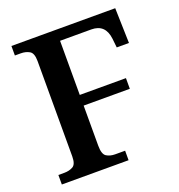

<svg xmlns="http://www.w3.org/2000/svg" viewBox="-129 -822 868 930"><g transform="rotate(-20 304.5 -357.0)"><path d="M32 0V-49H63Q88 -49 107 -59.5Q126 -70 126 -111V-602Q126 -643 107 -654Q88 -665 63 -665H32V-714H567L572 -533H509L504 -580Q495 -657 423 -657H262V-378H500V-323H262V-116Q262 -72 280.5 -60.5Q299 -49 325 -49H376V0Z"/></g></svg>

Font: Noto Serif NP Hmong SemiBold
Style: Regular
Weight: 600
Designer: Dalton Maag Ltd
Foundry: Dalton Maag Ltd
Version: Version 1.001; ttfautohint (v1.8.4.7-5d5b)